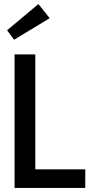

<svg xmlns="http://www.w3.org/2000/svg" viewBox="-20 -929 464 949"><path d="M401.5 0H52V-660H154.5V-92H401.5ZM49.5 -732.5 15 -779.5 170 -909 225.5 -839Z"/></svg>

Font: Lucymar Sans Medium
Style: Regular
Weight: 500
Foundry: The League of Moveable Type (original font) / Main changes by Cristiano Sobral with portions from Mirco Monsees
Version: Version 2.001;August 30, 2020;FontCreator 13.0.0.2681 64-bit